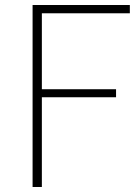

<svg xmlns="http://www.w3.org/2000/svg" viewBox="-20 -746 558 766"><path d="M110 0H147V-358H443V-390H147V-693H498V-726H110Z"/></svg>

Font: Harano Aji Gothic ExtraLight
Style: Regular
Weight: 250
Foundry: Masamichi Hosoda
Version: HaranoAjiGothic-ExtraLight version 20230610;ttx 4.39.4